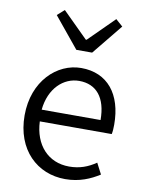

<svg xmlns="http://www.w3.org/2000/svg" viewBox="-92 -892 733 970"><g transform="rotate(10 274.5 -407.5)"><path d="M310 13C384 13 439 -12 485 -41L456 -97C415 -69 373 -53 319 -53C211 -53 139 -132 134 -252H503C506 -266 507 -283 507 -301C507 -457 429 -554 294 -554C170 -554 53 -445 53 -269C53 -92 167 13 310 13ZM133 -312C144 -423 215 -488 295 -488C383 -488 435 -427 435 -312ZM253 -640H334L461 -796L425 -828L295 -699H291L161 -828L125 -796Z"/></g></svg>

Font: ChiuKong Gothic MN Normal
Style: Regular
Weight: 350
Designer: Ryoko NISHIZUKA 西塚涼子 (kana, bopomofo & ideographs); Paul D. Hunt (Latin, Greek & Cyrillic); Sandoll Communications 산돌커뮤니
Foundry: Adobe
Version: Version 1.300